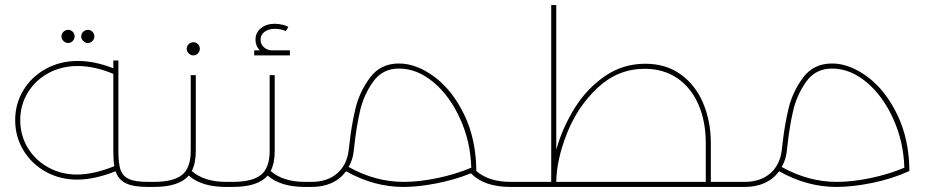

<svg xmlns="http://www.w3.org/2000/svg" viewBox="-20 -739 3671 759"><path d="M591 -10Q591 -5 587.5 -2.5Q584 0 571 0H565Q507 0 477.5 -14.5Q448 -29 437 -62Q354 -29 285 -29Q217 -29 161 -60Q105 -91 72.5 -145Q40 -199 40 -264Q40 -329 72.5 -382.5Q105 -436 161.5 -467Q218 -498 287 -498Q355 -498 428 -469V-500H448V-142Q448 -94 456 -69Q464 -44 488.5 -32Q513 -20 565 -20H571Q584 -20 587.5 -17.5Q591 -15 591 -10ZM432 -82Q428 -105 428 -142V-447Q354 -478 287 -478Q223 -478 171.5 -450Q120 -422 90 -373Q60 -324 60 -264Q60 -204 89.5 -155Q119 -106 170.5 -77.5Q222 -49 285 -49Q349 -49 432 -82ZM301 -595Q301 -606 309 -613.5Q317 -621 327 -621Q338 -621 345.5 -613.5Q353 -606 353 -595Q353 -585 345.5 -577Q338 -569 327 -569Q317 -569 309 -577Q301 -585 301 -595ZM223 -595Q223 -606 231 -613.5Q239 -621 249 -621Q260 -621 267.5 -613.5Q275 -606 275 -595Q275 -585 267.5 -577Q260 -569 249 -569Q239 -569 231 -577Q223 -585 223 -595Z M903 -10Q903 -5 899.5 -2.5Q896 0 883 0H874Q777 0 726 -45Q688 0 587 0H571Q558 0 554.5 -2.5Q551 -5 551 -10Q551 -15 554.5 -17.5Q558 -20 571 -20H587Q666 -20 700 -48Q734 -76 734 -142V-442H754V-142Q754 -94 738 -63Q787 -20 874 -20H883Q896 -20 899.5 -17.5Q903 -15 903 -10ZM718 -546Q718 -557 726 -564.5Q734 -572 744 -572Q755 -572 762.5 -564.5Q770 -557 770 -546Q770 -536 762.5 -528Q755 -520 744 -520Q734 -520 726 -528Q718 -536 718 -546Z M1215 -10Q1215 -5 1211.5 -2.5Q1208 0 1195 0H1186Q1089 0 1038 -45Q1000 0 899 0H883Q870 0 866.5 -2.5Q863 -5 863 -10Q863 -15 866.5 -17.5Q870 -20 883 -20H899Q978 -20 1012 -48Q1046 -76 1046 -142V-442H1066V-142Q1066 -94 1050 -63Q1099 -20 1186 -20H1195Q1208 -20 1211.5 -17.5Q1215 -15 1215 -10ZM1126 -540V-520H985V-540H1007Q990 -557 990 -582Q990 -610 1011.5 -627.5Q1033 -645 1066 -645Q1080 -645 1095.5 -641.5Q1111 -638 1120 -633L1110 -616Q1103 -620 1090.5 -622.5Q1078 -625 1066 -625Q1041 -625 1025.5 -613Q1010 -601 1010 -582Q1010 -566 1021 -554.5Q1032 -543 1049 -540Z M2041 -10Q2041 -5 2037.5 -2.5Q2034 0 2021 0H1999Q1893 0 1842 -54Q1777 -28 1705 -14Q1633 0 1575 0Q1458 0 1348 -62Q1302 0 1211 0H1195Q1182 0 1178.5 -2.5Q1175 -5 1175 -10Q1175 -15 1178.5 -17.5Q1182 -20 1195 -20H1211Q1273 -20 1311.5 -52.5Q1350 -85 1358 -142L1361 -167Q1369 -242 1385 -309Q1401 -376 1442.5 -432Q1484 -488 1557 -488Q1626 -488 1697 -435.5Q1768 -383 1815 -286Q1862 -189 1863 -63Q1912 -20 1999 -20H2021Q2034 -20 2037.5 -17.5Q2041 -15 2041 -10ZM1576 -20Q1637 -20 1709 -35Q1781 -50 1843 -76Q1840 -179 1799 -269.5Q1758 -360 1693.5 -414Q1629 -468 1557 -468Q1492 -468 1455 -416Q1418 -364 1403.5 -301.5Q1389 -239 1381 -165L1378 -139Q1374 -106 1358 -79Q1464 -20 1576 -20Z M2927 -10Q2927 -5 2923.5 -2.5Q2920 0 2907 0H2021Q2008 0 2004.5 -2.5Q2001 -5 2001 -10Q2001 -15 2004.5 -17.5Q2008 -20 2021 -20H2159V-719H2179V-147Q2203 -233 2251 -310.5Q2299 -388 2370.5 -437.5Q2442 -487 2531 -487Q2613 -487 2671.5 -444.5Q2730 -402 2760 -330.5Q2790 -259 2790 -173V-20H2907Q2920 -20 2923.5 -17.5Q2927 -15 2927 -10ZM2770 -20V-173Q2770 -260 2740.5 -327Q2711 -394 2656.5 -430.5Q2602 -467 2529 -467Q2423 -467 2343.5 -393Q2264 -319 2222 -213.5Q2180 -108 2179 -20Z M3287 0Q3170 0 3060 -62Q3014 0 2923 0H2907Q2894 0 2890.5 -2.5Q2887 -5 2887 -10Q2887 -15 2890.5 -17.5Q2894 -20 2907 -20H2923Q2985 -20 3023.5 -52.5Q3062 -85 3070 -142L3073 -167Q3081 -242 3097 -309Q3113 -376 3154.5 -432Q3196 -488 3269 -488Q3338 -488 3409 -435.5Q3480 -383 3527 -286Q3574 -189 3575 -63Q3507 -32 3428.5 -16Q3350 0 3287 0ZM3070 -79Q3176 -20 3288 -20Q3349 -20 3421 -35Q3493 -50 3555 -76Q3552 -179 3511 -269.5Q3470 -360 3405.5 -414Q3341 -468 3269 -468Q3204 -468 3167 -416Q3130 -364 3115.5 -301.5Q3101 -239 3093 -165L3090 -139Q3086 -106 3070 -79Z"/></svg>

Font: Montserrat-Arabic Thin
Style: Regular
Weight: 250
Designer: Mohamed Gaber
Foundry: Kief Type Foundry
Version: Version 5.008